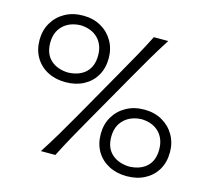

<svg xmlns="http://www.w3.org/2000/svg" viewBox="-108 -885 1121 1025"><g transform="rotate(15 452.0 -373.0)"><path d="M674.1 -42.1Q613.6 -44.3 577.4 -77.4Q541.1 -110.4 541.1 -171.4Q541.1 -229.9 577.3 -265.6Q613.5 -301.4 675 -303.6Q736.5 -301.4 771.4 -265.6Q806.2 -229.8 806.2 -171.4Q806.2 -110.4 771.1 -77.4Q736 -44.3 674.1 -42.1ZM674.1 11Q730.7 11 773.7 -11.6Q816.7 -34.2 841 -75.2Q865.4 -116.3 865.4 -172.2Q865.4 -225 841 -266.8Q816.7 -308.6 773.9 -332.8Q731.2 -357 675.1 -357Q619 -357 575.6 -332.8Q532.2 -308.6 507.6 -266.8Q483.1 -225 483.1 -172.2Q483.1 -116.3 507.6 -75.2Q532.2 -34.2 575.3 -11.6Q618.5 11 674.1 11ZM198.2 0H278.1Q307.2 -57.5 337.9 -112.8Q368.7 -168.2 409.2 -239.1L556.7 -497.7Q598.5 -571.4 631.6 -627.6Q664.6 -683.7 702.9 -743.5H623.3Q593.3 -683.7 561.8 -627.6Q530.4 -571.4 488.6 -497.7L341.6 -239.1Q301.1 -168.2 268.3 -112.8Q235.5 -57.5 198.2 0ZM228.8 -442.4Q168.3 -444.6 132.5 -477.8Q96.6 -511.1 96.6 -572.1Q96.6 -630.6 132.4 -666.1Q168.2 -701.6 229.6 -703.9Q291.1 -701.6 326.2 -666Q361.3 -630.4 361.3 -572.1Q361.3 -511.1 326 -477.8Q290.6 -444.6 228.8 -442.4ZM228.7 -389.2Q285.3 -389.2 328.2 -411.8Q371.2 -434.4 395.5 -475.7Q419.8 -516.9 419.8 -572.4Q419.8 -625.2 395.5 -667Q371.2 -708.9 328.5 -733.1Q285.8 -757.2 229.6 -757.2Q173.5 -757.2 130.1 -733.1Q86.7 -708.9 62.2 -667Q37.6 -625.2 37.6 -572.4Q37.6 -516.9 62.2 -475.7Q86.7 -434.4 129.9 -411.8Q173.1 -389.2 228.7 -389.2Z"/></g></svg>

Font: Pinar-VF
Style: Regular
Weight: 300
Designer: Amin Abedi
Version: Version 3.0